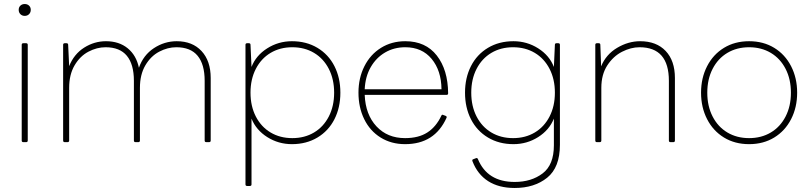

<svg xmlns="http://www.w3.org/2000/svg" viewBox="-20 -707 4030 955"><path d="M73 -658Q73 -671 81.5 -679Q90 -687 103 -687Q116 -687 124.5 -679Q133 -671 133 -658Q133 -645 124.5 -636.5Q116 -628 103 -628Q90 -628 81.5 -636.5Q73 -645 73 -658ZM96 0Q88 0 88 -8V-484Q88 -492 96 -492H110Q118 -492 118 -484V-8Q118 0 110 0Z M302 0Q294 0 294 -8V-484Q294 -492 302 -492H311Q319 -492 319 -484L324 -378Q348 -438 398.5 -470Q449 -502 507 -502Q572 -502 615 -467Q658 -432 671 -370Q693 -433 745.5 -467.5Q798 -502 859 -502Q937 -502 982.5 -453Q1028 -404 1028 -319V-8Q1028 0 1020 0H1006Q998 0 998 -8V-305Q998 -387 963 -429.5Q928 -472 857 -472Q814 -472 772 -450Q730 -428 703 -382Q676 -336 676 -270V-8Q676 0 668 0H654Q646 0 646 -8V-305Q646 -387 611 -429.5Q576 -472 505 -472Q462 -472 420 -450Q378 -428 351 -382Q324 -336 324 -270V-8Q324 0 316 0Z M1209 218Q1201 218 1201 210V-484Q1201 -492 1209 -492H1218Q1226 -492 1226 -484L1231 -374Q1253 -431 1309 -466.5Q1365 -502 1432 -502Q1504 -502 1559 -469Q1614 -436 1643.5 -378Q1673 -320 1673 -246Q1673 -172 1643.5 -114Q1614 -56 1559 -23Q1504 10 1432 10Q1365 10 1309.5 -25Q1254 -60 1231 -117V210Q1231 218 1223 218ZM1642 -246Q1642 -313 1615.5 -364.5Q1589 -416 1542 -444Q1495 -472 1434 -472Q1373 -472 1326 -444Q1279 -416 1252.5 -364.5Q1226 -313 1226 -246Q1226 -179 1252.5 -127.5Q1279 -76 1326 -48Q1373 -20 1434 -20Q1495 -20 1542 -48Q1589 -76 1615.5 -127.5Q1642 -179 1642 -246Z M1763 -246Q1763 -319 1792.5 -377.5Q1822 -436 1875 -469Q1928 -502 1996 -502Q2097 -502 2152.5 -431Q2208 -360 2209 -243Q2209 -235 2201 -235H1794Q1798 -137 1852.5 -78.5Q1907 -20 1995 -20Q2062 -20 2105.5 -48Q2149 -76 2175 -131Q2178 -139 2185 -135L2196 -131Q2204 -128 2201 -121Q2142 10 1995 10Q1926 10 1873 -23Q1820 -56 1791.5 -114.5Q1763 -173 1763 -246ZM1794 -263H2176Q2175 -356 2127 -414Q2079 -472 1996 -472Q1940 -472 1895.5 -446Q1851 -420 1824 -373Q1797 -326 1794 -263Z M2330 95Q2327 87 2334 85L2347 80Q2354 77 2357 84Q2404 198 2540 198Q2623 198 2679 155.5Q2735 113 2735 16V-117Q2712 -60 2656.5 -25Q2601 10 2534 10Q2462 10 2407 -23Q2352 -56 2322.5 -114Q2293 -172 2293 -246Q2293 -320 2322.5 -378Q2352 -436 2407 -469Q2462 -502 2534 -502Q2601 -502 2657 -466.5Q2713 -431 2735 -374L2740 -484Q2740 -492 2748 -492H2757Q2765 -492 2765 -484V13Q2765 126 2701.5 177Q2638 228 2540 228Q2461 228 2408 194Q2355 160 2330 95ZM2740 -246Q2740 -313 2713.5 -364.5Q2687 -416 2640 -444Q2593 -472 2532 -472Q2471 -472 2424 -444Q2377 -416 2350.5 -364.5Q2324 -313 2324 -246Q2324 -179 2350.5 -127.5Q2377 -76 2424 -48Q2471 -20 2532 -20Q2593 -20 2640 -48Q2687 -76 2713.5 -127.5Q2740 -179 2740 -246Z M2949 0Q2941 0 2941 -8V-484Q2941 -492 2949 -492H2958Q2966 -492 2966 -484L2970 -377Q2994 -436 3049.5 -469Q3105 -502 3164 -502Q3245 -502 3291 -453.5Q3337 -405 3337 -319V-8Q3337 0 3329 0H3315Q3307 0 3307 -8V-305Q3307 -472 3161 -472Q3118 -472 3074 -449.5Q3030 -427 3000.5 -381.5Q2971 -336 2971 -270V-8Q2971 0 2963 0Z M3467 -246Q3467 -319 3497 -377.5Q3527 -436 3581 -469Q3635 -502 3706 -502Q3777 -502 3831 -469Q3885 -436 3915 -377.5Q3945 -319 3945 -246Q3945 -173 3915 -114.5Q3885 -56 3831 -23Q3777 10 3706 10Q3635 10 3581 -23Q3527 -56 3497 -114.5Q3467 -173 3467 -246ZM3914 -246Q3914 -313 3887.5 -364.5Q3861 -416 3814 -444Q3767 -472 3706 -472Q3645 -472 3598 -444Q3551 -416 3524.5 -364.5Q3498 -313 3498 -246Q3498 -179 3524.5 -127.5Q3551 -76 3598 -48Q3645 -20 3706 -20Q3767 -20 3814 -48Q3861 -76 3887.5 -127.5Q3914 -179 3914 -246Z"/></svg>

Font: LINE Seed Sans TH App Thin
Style: Regular
Weight: 250
Designer: Dalton Maag Ltd | Thai characters by Cadson Demak Co.,Ltd.
Foundry: Dalton Maag Ltd
Version: Version 1.003